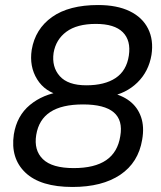

<svg xmlns="http://www.w3.org/2000/svg" viewBox="-20 -734 640 763"><path d="M268 9Q141 9 81 -48Q21 -105 35 -200Q47 -274 99 -317Q151 -360 226 -370L223 -354Q159 -368 127.5 -419Q96 -470 106 -536Q120 -619 187 -666.5Q254 -714 370 -714Q445 -714 495.5 -689.5Q546 -665 568.5 -620Q591 -575 582 -516Q571 -450 526 -406Q481 -362 413 -350L416 -366Q463 -357 495 -332.5Q527 -308 540.5 -269Q554 -230 545 -179Q530 -88 458 -39.5Q386 9 268 9ZM273 -66Q356 -66 402 -97.5Q448 -129 458 -193Q469 -256 432 -287.5Q395 -319 310 -319Q226 -319 180 -289Q134 -259 124 -198Q114 -137 150.5 -101.5Q187 -66 273 -66ZM323 -395Q396 -395 439.5 -424Q483 -453 492 -513Q501 -573 468 -606Q435 -639 361 -639Q286 -639 244 -608Q202 -577 193 -524Q185 -468 217.5 -431.5Q250 -395 323 -395Z"/></svg>

Font: Mulish ExtraLight Medium
Style: Italic
Weight: 500
Italic angle: -9°
Version: Version 3.603